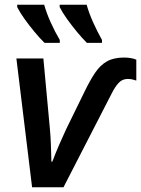

<svg xmlns="http://www.w3.org/2000/svg" viewBox="-20 -786 592 806"><path d="M114.7 0 48.8 -540.5H162.1L189.5 -244.6Q192.4 -213.4 193.6 -179Q194.8 -144.5 195.8 -107.4H199.7Q212.4 -141.6 228.8 -179.2Q245.1 -216.8 257.3 -242.7L333.5 -398.4Q357.4 -448.2 379.4 -480.7Q401.4 -513.2 429.7 -528.8Q458 -544.4 500.5 -544.4Q530.8 -544.4 552.2 -535.6V-447.8Q543.9 -450.7 535.4 -452.6Q526.9 -454.6 516.1 -454.6Q493.2 -454.6 477.8 -437.7Q462.4 -420.9 447.8 -391.6L246.6 0ZM344.7 -606Q325.2 -625.5 303 -652.3Q280.8 -679.2 261.2 -706.5Q241.7 -733.9 230.5 -756.3V-766.1H343.8Q353.5 -731 371.1 -691.9Q388.7 -652.8 408.2 -618.2V-606ZM167 -606Q147 -625.5 124.8 -652.3Q102.5 -679.2 83 -706.5Q63.5 -733.9 52.2 -756.3V-766.1H165.5Q175.3 -731 192.9 -691.9Q210.4 -652.8 231 -618.2V-606Z"/></svg>

Font: Open Sans SemiBold
Style: Italic
Weight: 600
Italic angle: -12°
Designer: Monotype Design Team
Foundry: Monotype Imaging Inc.
Version: Version 3.003; ttfautohint (v1.8.4)